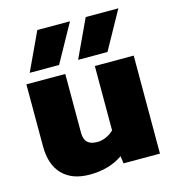

<svg xmlns="http://www.w3.org/2000/svg" viewBox="-107 -796 818 897"><g transform="rotate(-15 302.0 -348.0)"><path d="M155 -706H313L211 -522H69ZM389 -706H547L445 -522H303ZM40 -175V-474H228V-190Q228 -158 243.5 -143Q259 -128 291 -128Q313 -128 335 -138Q357 -148 371 -163V-474H559V0H383L378 -36Q313 10 217 10Q133 10 86.5 -37.5Q40 -85 40 -175Z"/></g></svg>

Font: Kanit Bold
Style: Regular
Weight: 700
Designer: Katatrad Team
Foundry: CadsonDemak
Version: Version 1.000